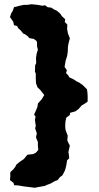

<svg xmlns="http://www.w3.org/2000/svg" viewBox="-20 -792 466 907"><path d="M393 -355 394 -338V-312L383 -304L366 -294L350 -276L336 -266L311 -259L310 -249L293 -236L289 -216L288 -194L290 -177L300 -151L298 -129L303 -117L310 -104L303 -73L305 -64L307 -44L297 -35L293 -10L289 6L286 15L275 36L263 45L252 59L240 63L219 75L200 82L193 86L159 92L144 95L113 91L96 89L66 84L47 83L44 72L27 59L29 38L28 28L30 20L43 8L53 -5L56 -13L70 -25L77 -30L93 -41L102 -52L109 -61L136 -64L150 -71L161 -84L159 -103V-121L150 -143L154 -162L146 -186L149 -197L145 -225L148 -241L141 -251L149 -268L157 -288L159 -303L177 -323L189 -343L178 -357L172 -365L157 -380L150 -399L149 -423V-445L145 -453L146 -483L151 -494L150 -518L153 -538L159 -557L155 -573V-590L153 -598L140 -608L118 -612L113 -619L100 -629L89 -634L80 -646L66 -659L61 -669L46 -673L43 -688L31 -706L27 -711L33 -729L41 -742L46 -758L69 -764L92 -769H108L129 -772L158 -769L180 -765L193 -767L205 -758L222 -756L234 -748L249 -741L265 -727L272 -716L288 -701L286 -688L298 -676L297 -655L301 -634L310 -611L303 -584L301 -571L300 -546L297 -527L290 -505L285 -476L296 -460L292 -447L303 -435L307 -427L328 -417L343 -407L354 -402L371 -390L391 -370Z"/></svg>

Font: Winky Rough
Style: Bold
Weight: 700
Designer: Simon Atzbach
Foundry: typofactur
Version: Version 1.206; ttfautohint (v1.8.4.7-5d5b)